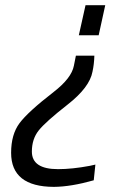

<svg xmlns="http://www.w3.org/2000/svg" viewBox="-20 -520 447 741"><path d="M386.2 -500 360.8 -383.8H284.2L310.1 -500ZM22.9 69.8Q22.9 -1 55.2 -44.4Q87.4 -87.9 187 -165Q255.9 -218.3 265.1 -266.1L272.9 -305.2H344.2Q343.3 -272 336.9 -243.2Q325.7 -182.6 240.7 -116.2Q155.8 -49.8 129.4 -16.6Q103 16.6 103 64.9Q103 132.8 204.1 132.8Q258.3 132.8 326.2 120.1L348.1 115.2L341.8 175.8Q253.9 200.7 188 201.2Q22.9 200.7 22.9 69.8Z"/></svg>

Font: TitilliumWeb-Italic
Style: Italic
Weight: 400
Italic angle: -13°
Version: Version 1.001;PS 57.000;hotconv 1.0.70;makeotf.lib2.5.55311